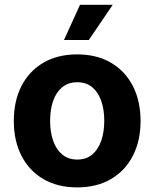

<svg xmlns="http://www.w3.org/2000/svg" viewBox="-20 -783 654 813"><path d="M306.6 10.5Q223.8 10.5 163.6 -24.8Q103.4 -60.1 70.9 -123.4Q38.5 -186.7 38.5 -270.7Q38.5 -355.3 70.9 -418.7Q103.4 -482.1 163.6 -517.4Q223.8 -552.7 306.6 -552.7Q389.6 -552.7 449.9 -517.4Q510.1 -482.1 542.6 -418.7Q575.2 -355.3 575.2 -270.7Q575.2 -186.7 542.6 -123.4Q510.1 -60.1 449.9 -24.8Q389.6 10.5 306.6 10.5ZM307.2 -107.4Q345.1 -107.4 370.4 -128.6Q395.7 -149.8 408.6 -187Q421.5 -224.1 421.5 -271.3Q421.5 -319.1 408.6 -356Q395.7 -392.8 370.4 -413.8Q345.1 -434.8 307.2 -434.8Q269.2 -434.8 243.6 -413.8Q218 -392.8 205.1 -356Q192.2 -319.1 192.2 -271.3Q192.2 -224.1 205.1 -187Q218 -149.8 243.6 -128.6Q269.2 -107.4 307.2 -107.4ZM251 -613.7 318.8 -762.7H457.4L356.1 -613.7Z"/></svg>

Font: GitLab Sans
Style: Regular
Weight: 400
Designer: Rasmus Andersson
Foundry: Modifications by GitLab B.V., manufactured by rsms
Version: Version 4.000;git-c8fb6b7